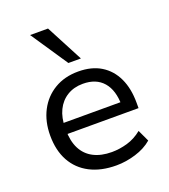

<svg xmlns="http://www.w3.org/2000/svg" viewBox="-139 -857 852 966"><g transform="rotate(-20 287.0 -373.5)"><path d="M319 9Q237 9 178 -21.5Q119 -52 87.5 -109Q56 -166 56 -246Q56 -321 86 -378.5Q116 -436 170.5 -468.5Q225 -501 298 -501Q370 -501 419.5 -470.5Q469 -440 495 -384.5Q521 -329 521 -253V-224H121V-283H464L446 -265Q446 -347 408 -391Q370 -435 299 -435Q251 -435 215 -413Q179 -391 159.5 -351Q140 -311 140 -256V-247Q140 -186 161 -145Q182 -104 222.5 -83Q263 -62 320 -62Q361 -62 403 -74Q445 -86 482 -116L511 -54Q475 -23 422.5 -7Q370 9 319 9ZM267 -558 134 -756H230L334 -558Z"/></g></svg>

Font: Nunito Sans 9pt
Style: Regular
Weight: 400
Version: Version 3.101;gftools[0.9.27]